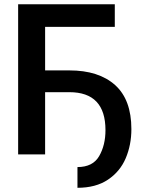

<svg xmlns="http://www.w3.org/2000/svg" viewBox="-20 -727 677 904"><path d="M520.5 -600.6H192.4V-395.5H306.6Q444.8 -395.5 521.7 -326.7Q598.6 -257.8 598.6 -119.1Q598.6 -44.9 572 17.8Q545.4 80.6 488.3 118.9Q431.2 157.2 344.7 157.2V59.6Q417 59.6 446.8 8.1Q476.6 -43.5 476.6 -114.3Q476.6 -293 306.6 -293H192.4V0H65.4V-707H520.5Z"/></svg>

Font: Pretendard JP SemiBold
Style: Regular
Weight: 600
Designer: Base glyphs from Inter by Rasmus Andersson; Hangeul glyphs from Noto Sans CJK(Source Han Sans) by Jang Soo-young and Kan
Foundry: Kil Hyung-jin
Version: Version 1.309